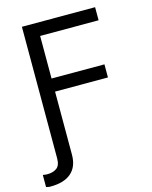

<svg xmlns="http://www.w3.org/2000/svg" viewBox="-152 -815 874 1106"><g transform="rotate(-15 285.0 -262.0)"><path d="M87.9 0H175.8V58.6Q175.8 93.8 165.3 120.8Q154.8 147.9 133.8 166.5Q112.8 185.1 81.8 194.6Q50.8 204.1 9.8 204.1Q5.9 204.6 2.4 204.1Q-1 203.6 -16.6 200.2V127.9Q-11.2 128.9 -4.4 129.9Q2.4 130.9 9.8 130.9Q43.9 130.9 65.9 115.2Q87.9 99.6 87.9 56.6ZM87.9 0V-727.5H524.4V-649.4H175.8V-395.5H491.2V-317.4H175.8V0Z"/></g></svg>

Font: Inter V
Style: 
Weight: 400
Designer: Rasmus Andersson
Foundry: rsms
Version: Version 4.000;git-a3f224843